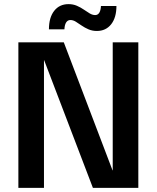

<svg xmlns="http://www.w3.org/2000/svg" viewBox="-20 -910 759 930"><path d="M69 0V-705H289L525 -85H526V-705H650V0H430L194 -618H193V0ZM449 -760Q427 -760 408.5 -768Q390 -776 375 -786.5Q360 -797 347 -805Q334 -813 321 -813Q308 -813 300.5 -801.5Q293 -790 292 -768H217Q217 -825 242.5 -857.5Q268 -890 312 -890Q334 -890 352.5 -882Q371 -874 386 -863.5Q401 -853 414.5 -845Q428 -837 441 -837Q454 -837 461 -848.5Q468 -860 469 -881H544Q544 -825 518.5 -792.5Q493 -760 449 -760Z"/></svg>

Font: TikTok Sans 24pt SemiBold
Style: Regular
Weight: 600
Version: Version 4.000